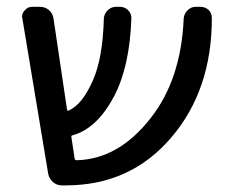

<svg xmlns="http://www.w3.org/2000/svg" viewBox="-20 -567 676 566"><path d="M570.3 -546.9Q585 -546.9 595.7 -537.1Q604.5 -527.3 604.5 -513.7Q604.5 -300.8 484.4 -161.1Q364.3 -20.5 173.8 -20.5H162.1Q147.5 -20.5 136.2 -30.3Q125 -40 122.1 -54.7L45.9 -512.7Q44.9 -515.6 44.9 -517.6Q44.9 -528.3 52.7 -536.1Q61.5 -546.9 74.2 -546.9H97.7Q113.3 -546.9 124.5 -537.1Q135.7 -527.3 137.7 -512.7L177.7 -243.2Q178.7 -239.3 182.6 -241.2Q222.7 -258.8 253.9 -330.1Q283.2 -396.5 286.1 -512.7Q287.1 -526.4 297.4 -536.6Q307.6 -546.9 322.3 -546.9H334Q347.7 -546.9 357.9 -536.6Q368.2 -526.4 367.2 -511.7Q362.3 -371.1 316.4 -283.2Q265.6 -187.5 193.4 -168Q189.5 -167 190.4 -163.1L200.2 -98.6Q201.2 -94.7 206.1 -94.7Q330.1 -97.7 424.8 -219.7Q513.7 -333 521.5 -511.7Q522.5 -526.4 532.7 -536.6Q543 -546.9 556.6 -546.9Z"/></svg>

Font: Gen Jyuu GothicL Regular
Style: Regular
Weight: 400
Designer: [Source Han Sans]
Ryoko NISHIZUKA  (kana & ideographs); Paul D. Hunt (Latin, Greek & Cyrillic); Wenlong ZHANG  (bopomofo
Version: Version 1.002.20150607